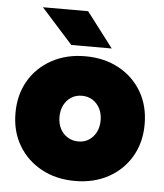

<svg xmlns="http://www.w3.org/2000/svg" viewBox="-52 -747 686 804"><g transform="rotate(5 291.5 -344.5)"><path d="M293 12Q213 12 151.5 -21.5Q90 -55 55 -114Q20 -173 20 -250Q20 -327 54.5 -386Q89 -445 150.5 -478.5Q212 -512 291 -512Q371 -512 432.5 -478.5Q494 -445 528.5 -386Q563 -327 563 -250Q563 -173 528.5 -114Q494 -55 433 -21.5Q372 12 293 12ZM293 -154Q318 -154 337 -166.5Q356 -179 367 -200.5Q378 -222 378 -250Q378 -278 367 -299.5Q356 -321 336.5 -333.5Q317 -346 291 -346Q266 -346 246.5 -333.5Q227 -321 216 -299.5Q205 -278 205 -250Q205 -222 216 -200.5Q227 -179 247 -166.5Q267 -154 293 -154ZM228 -554 96 -701H286L398 -554Z"/></g></svg>

Font: Figtree Light Black
Style: Regular
Weight: 900
Version: Version 2.000